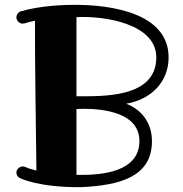

<svg xmlns="http://www.w3.org/2000/svg" viewBox="-20 -748 757 796"><path d="M325 -297C407 -297 558 -282 558 -163C558 -54 445 -23 320 -23C318 -23 316 -23 297 -23V-296C305 -296 314 -297 325 -297ZM628 -510C628 -340 402 -349 297 -349V-677C415 -683 628 -649 628 -510ZM679 -510C679 -693 444 -728 290 -728C201 -728 121 -717 66 -701C55 -697 48 -687 48 -676C48 -663 59 -650 74 -650C76 -650 78 -651 81 -651C94 -655 109 -659 125 -662C124 -498 130 -154 131 -41C101 -48 86 -55 85 -56C82 -57 78 -58 74 -58C62 -58 48 -47 48 -33C48 -23 53 -14 62 -10C66 -8 140 29 314 28C473 21 610 -13 610 -163C610 -237 568 -294 503 -318C604 -335 679 -406 679 -510Z"/></svg>

Font: Ribeye
Style: Regular
Weight: 400
Designer: Astigmatic (AOETI)
Foundry: Astigmatic (AOETI)
Version: Version 1.000